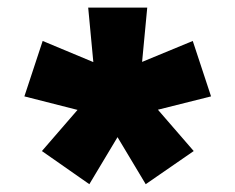

<svg xmlns="http://www.w3.org/2000/svg" viewBox="-20 -720 618 504"><path d="M214.5 -236.5 90 -323.5 183.5 -431.5 44 -467 92 -612.5 225 -557 211.5 -700H366.5L353 -557.5L486 -612.5L534 -467L394.5 -432L488.5 -323.5L362.5 -236.5L288.5 -360Z"/></svg>

Font: Geologica Cursive
Style: Bold
Weight: 700
Designer: Sindre Bremnes, Frode Helland
Foundry: Monokrom Skriftforlag AS
Version: Version 1.010;gftools[0.9.28]